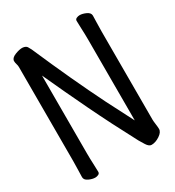

<svg xmlns="http://www.w3.org/2000/svg" viewBox="-174 -812 848 928"><g transform="rotate(-30 250.0 -348.0)"><path d="M92 -708 99 -707H100Q113 -704 118 -696Q124 -685 128 -678Q226 -452 312 -280Q350 -205 388 -132V-583Q388 -614 386.5 -643Q385 -672 385 -689Q385 -698 393.5 -702Q402 -706 411 -706Q427 -706 446.5 -697Q466 -688 466 -672Q466 -660 465 -634.5Q464 -609 464 -584V-92Q464 -84 466.5 -65.5Q469 -47 469 -38Q469 -20 445.5 -4.5Q422 11 400 11Q386 11 373.5 -8.5Q361 -28 355 -39Q282 -176 223.5 -297.5Q165 -419 108 -544V-111Q108 -80 109.5 -51Q111 -22 111 -5Q111 4 102.5 8Q94 12 85 12Q69 12 49.5 3Q30 -6 30 -22Q30 -34 31 -59.5Q32 -85 32 -110V-636Q32 -644 29 -653.5Q26 -663 26 -671V-675Q29 -690 52 -699Q75 -708 92 -708Z"/></g></svg>

Font: Moon Stars Kai HW
Style: Bold
Weight: 700
Designer: GuiWonder
Version: Version 1.101